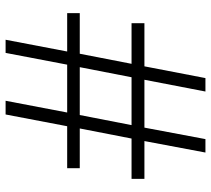

<svg xmlns="http://www.w3.org/2000/svg" viewBox="-54 -700 754 686"><g transform="rotate(-90 323.0 -357.0)"><path d="M474 -449 438 -264H583V-218H429L387 0H339L381 -218H210L169 0H121L162 -218H27V-264H171L207 -449H65V-494H215L257 -714H306L264 -494H435L477 -714H524L482 -494H619V-449ZM219 -264H390L426 -449H255Z"/></g></svg>

Font: Noto Sans Myanmar Light
Style: Regular
Weight: 300
Designer: Monotype Design Team
Foundry: Monotype Imaging Inc.
Version: Version 2.107; ttfautohint (v1.8.4.7-5d5b)